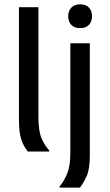

<svg xmlns="http://www.w3.org/2000/svg" viewBox="-20 -700 507 887"><path d="M108.3 0Q90 -22.5 78.8 -54.2Q67.5 -85.8 67.5 -149.2V-666.7H157.5V-160.8Q157.5 -94.2 172.1 -60.8Q186.7 -27.5 207.5 -5V0ZM255 166.7V161.7Q275.8 137.5 290.4 101.7Q305 65.8 305 5.8V-500H395V17.5Q395 80.8 380.8 112.5Q366.7 144.2 349.2 166.7ZM350 -570Q324.2 -570 309.6 -585Q295 -600 295 -625Q295 -650 309.6 -665Q324.2 -680 350 -680Q376.7 -680 390.8 -665Q405 -650 405 -625Q405 -600 390.8 -585Q376.7 -570 350 -570Z"/></svg>

Font: Familjen Grotesk GF
Style: Regular
Weight: 400
Designer: Anders Wikstroem, Jonas Baeckman, Matilda Gysing, Kristian Moeller
Foundry: Familjen STHLM AB
Version: Version 2.000; Beta; Release 4; Build 6